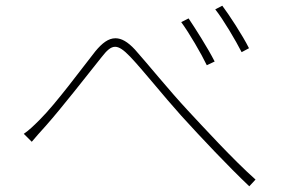

<svg xmlns="http://www.w3.org/2000/svg" viewBox="-20 -697 996 677"><path d="M644.9 -632.1 619 -619C647 -581 690 -507.1 709.2 -467L736.9 -480.1C712.7 -528.1 665.8 -601.2 644.9 -632.1ZM763.8 -676.8 739 -664.1C768.1 -627.1 811.1 -554 832 -513.1L858 -527C834.9 -573.2 785.9 -647.7 763.8 -676.8ZM63.9 -225.1 92 -197.1C104 -210.9 123.9 -234.7 142 -253.9C197.1 -316.1 286.9 -431.1 337 -494C356.2 -518.8 370 -532 386 -532C399.9 -532 415.8 -521.3 438.9 -497.2C483 -451 556.1 -359 619 -289.1C690 -210.9 784.1 -111.2 859 -40.1L881 -63.9C801.1 -134.9 696 -250 641 -308.9C576 -378.9 502.1 -470.2 456 -522C430 -550.1 408 -562.1 387.1 -562.1C362.2 -562.1 340.2 -545.1 316.1 -516C264.9 -451 178.3 -333.1 121.1 -275.9C99.1 -253.9 83.1 -238.3 63.9 -225.1Z"/></svg>

Font: Karasuma Gothic
Style: Thin
Weight: 200
Designer: Rasmus Andersson / Ryoko Ishizuka
Foundry: rsms
Version: Version 1.00